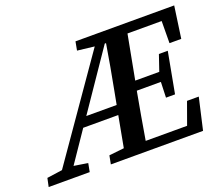

<svg xmlns="http://www.w3.org/2000/svg" viewBox="-165 -831 1165 998"><g transform="rotate(-20 417.5 -332.0)"><path d="M438 -354Q450 -416 461 -478Q472 -540 482 -601H475L256 -280H424ZM792 -488 793 -610H604L558 -366H691L721 -454H770L728 -228H678L681 -314H548L547 -310Q535 -246 524 -182Q513 -118 502 -53H731L775 -175H840L800 0H290L299 -47L382 -56L414 -228H220L105 -59L182 -47L173 0H-54L-44 -47L41 -59L421 -605L327 -616L336 -664H882L857 -488Z"/></g></svg>

Font: Source Serif 4 Semibold
Style: Italic
Weight: 600
Italic angle: -12°
Designer: Frank Grießhammer
Foundry: Adobe
Version: Version 4.005;hotconv 1.1.0;makeotfexe 2.6.0